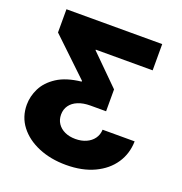

<svg xmlns="http://www.w3.org/2000/svg" viewBox="-132 -654 915 967"><g transform="rotate(20 325.5 -170.0)"><path d="M325.7 198.7Q243.2 198.7 177.7 171.1Q112.3 143.6 74.7 94.7Q37.1 45.9 37.1 -19Q37.1 -64.5 58.6 -107.7Q80.1 -150.9 128.4 -182.4Q176.8 -213.9 257.3 -222.7V-227.1L60.5 -414.6V-539.1H573.7V-398.4H269V-395L423.8 -241.7V-124.5H339.8Q301.8 -124.5 273.9 -113Q246.1 -101.6 231.2 -80.6Q216.3 -59.6 216.3 -31.7Q216.3 -4.4 230 16.1Q243.7 36.6 268.3 48.1Q293 59.6 325.7 59.6Q357.9 59.6 383.1 48.3Q408.2 37.1 423.1 16.6Q438 -3.9 439 -31.2H610.8Q609.4 35.2 574.7 86.9Q540 138.7 476.3 168.7Q412.6 198.7 325.7 198.7Z"/></g></svg>

Font: Inter 18pt ExtraBold
Style: Regular
Weight: 800
Designer: Rasmus Andersson
Foundry: rsms
Version: Version 4.001;git-66647c0bb